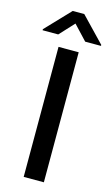

<svg xmlns="http://www.w3.org/2000/svg" viewBox="-157 -964 594 1014"><g transform="rotate(15 139.5 -457.0)"><path d="M194.8 0H84.5V-710.9H194.8ZM299.8 -779.3V-773.9H213.4L139.2 -853L65.9 -773.9H-19.5V-779.8L107.9 -913.6H170.9Z"/></g></svg>

Font: Heebo Medium
Style: Regular
Weight: 500
Designer: Oded Ezer
Foundry: Ezer Type House
Version: Version 3.100